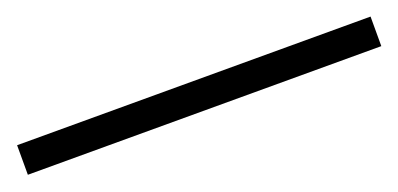

<svg xmlns="http://www.w3.org/2000/svg" viewBox="-22 -100 607 293"><g transform="rotate(-20 282.0 46.0)"><path d="M-5 70V22H569V70Z"/></g></svg>

Font: Noto Serif KR ExtraLight
Style: Regular
Weight: 400
Version: Version 2.002-H1;hotconv 1.1.0;makeotfexe 2.6.0